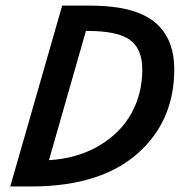

<svg xmlns="http://www.w3.org/2000/svg" viewBox="-20 -675 654 695"><path d="M205.1 -654.8H297.9Q395.5 -654.8 456.5 -636.7Q517.6 -618.7 553.2 -583Q610.8 -525.4 610.8 -424.8Q610.8 -249.5 496.1 -136.2Q359.9 0 91.8 0H17.1ZM495.1 -422.9Q495.1 -497.6 450.7 -530.3Q406.2 -563 296.9 -563H291L157.2 -95.2Q261.2 -101.6 338.9 -147.7Q416.5 -193.8 455.8 -265.1Q495.1 -336.4 495.1 -422.9Z"/></svg>

Font: IntelOne Mono Medium
Style: Italic
Weight: 500
Italic angle: -16°
Designer: Fred Shallcrass
Foundry: Frere-Jones Type LLC
Version: Version 1.200;hotconv 1.1.0;makeotfexe 2.6.0;FJTRelease1.2